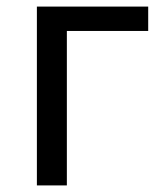

<svg xmlns="http://www.w3.org/2000/svg" viewBox="-20 -563 499 583"><path d="M92 0H183V-469H430V-543H92Z"/></svg>

Font: Source Han Sans HK
Style: Regular
Weight: 400
Designer: Ryoko NISHIZUKA 西塚涼子 (kana, bopomofo & ideographs); Paul D. Hunt (Latin, Greek & Cyrillic); Sandoll Communications 산돌커뮤니
Foundry: Adobe
Version: Version 2.000;hotconv 1.0.107;makeotfexe 2.5.65593